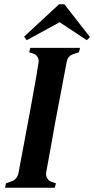

<svg xmlns="http://www.w3.org/2000/svg" viewBox="-20 -887 445 907"><path d="M4 0 8 -21 33 -30Q47 -34 55.5 -44.5Q64 -55 67 -68L120 -351Q130 -406 141.5 -469.5Q153 -533 162 -591Q165 -605 157.5 -617.5Q150 -630 136 -634L118 -640L123 -661H358L353 -640L329 -632Q300 -624 295 -594L241 -310Q231 -255 220 -192Q209 -129 198 -72Q196 -57 203 -45Q210 -33 223 -28L244 -21L239 0ZM284 -867 405 -712 390 -697 262 -782 106 -697 94 -714 259 -867Z"/></svg>

Font: DM Serif Text
Style: Italic
Weight: 400
Italic angle: -12°
Designer: Colophon Foundry, Frank Grießhammer
Foundry: Colophon Foundry
Version: Version 5.100; ttfautohint (v1.8.2)